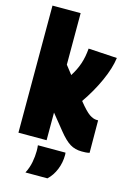

<svg xmlns="http://www.w3.org/2000/svg" viewBox="-139 -807 731 1080"><g transform="rotate(15 226.5 -267.0)"><path d="M398 10Q359 10 329.5 -8Q300 -26 263 -72L191 -161V0H27V-740H191V-440L230 -390Q255 -429 268.5 -469Q282 -509 286 -559L453 -549Q445 -488 411 -412.5Q377 -337 327 -265Q368 -214 391 -198.5Q414 -183 434 -183H442L443 6Q430 9 419.5 9.5Q409 10 398 10ZM123 206Q140 173 146.5 138.5Q153 104 153 73Q153 64 152.5 55.5Q152 47 151 40H312Q313 46 313 53Q313 98 296.5 138.5Q280 179 251 206Z"/></g></svg>

Font: Georama Condensed Black
Style: Regular
Weight: 900
Width: 3
Designer: Jean-Baptiste Levee
Foundry: Production Type
Version: Version 1.000